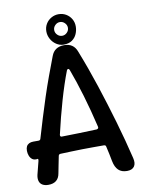

<svg xmlns="http://www.w3.org/2000/svg" viewBox="-91 -900 733 964"><g transform="rotate(-10 275.0 -417.5)"><path d="M77 0Q59 0 47 -7Q35 -14 31 -27.5Q27 -41 31 -59Q35 -76 39.5 -92.5Q44 -109 48 -126Q51 -138 45 -138Q44 -137 42.5 -137Q41 -137 39 -137Q27 -136 18 -143Q9 -150 4.5 -162Q0 -174 0 -186V-188Q0 -201 4.5 -209.5Q9 -218 18 -222.5Q27 -227 39 -227H66Q75 -227 77 -235Q92 -286 107.5 -336.5Q123 -387 139.5 -437.5Q156 -488 174 -537Q192 -586 210 -633Q226 -677 276 -677Q324 -677 340 -633Q376 -542 408 -444.5Q440 -347 468.5 -249Q497 -151 519 -59Q526 -31 515 -15.5Q504 0 478 0Q450 0 434 -15.5Q418 -31 412 -62Q408 -81 404.5 -100Q401 -119 396 -138Q395 -147 385 -147Q358 -147 330.5 -147Q303 -147 275 -146.5Q247 -146 219.5 -145Q192 -144 164 -143Q160 -143 157 -141Q154 -139 153 -134Q149 -113 144.5 -91.5Q140 -70 136 -48Q132 -24 117 -12Q102 0 77 0ZM185 -227Q230 -228 275 -229Q320 -230 364 -232Q369 -233 371.5 -236.5Q374 -240 372 -246Q352 -331 329 -408.5Q306 -486 282 -550Q279 -556 275 -556Q271 -556 268 -550Q243 -485 220 -405Q197 -325 177 -238Q176 -233 178 -230Q180 -227 185 -227ZM200 -760Q200 -781 210 -798Q220 -815 237.5 -825Q255 -835 275 -835Q296 -835 313 -825Q330 -815 340 -798Q350 -781 350 -760Q350 -740 342 -721.5Q334 -703 317.5 -691.5Q301 -680 275 -680Q255 -680 237.5 -691.5Q220 -703 210 -721.5Q200 -740 200 -760ZM240 -760Q240 -746 250.5 -735.5Q261 -725 275 -725Q289 -725 299.5 -735.5Q310 -746 310 -760Q310 -774 299.5 -784.5Q289 -795 275 -795Q261 -795 250.5 -784.5Q240 -774 240 -760Z"/></g></svg>

Font: Winky Sans
Style: Regular
Weight: 400
Designer: Simon Atzbach
Foundry: typofactur
Version: Version 1.205